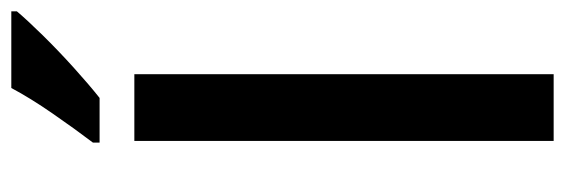

<svg xmlns="http://www.w3.org/2000/svg" viewBox="-358 -666 1023 348"><g transform="rotate(-90 154.0 -491.5)"><path d="M194 0H73V-760H194ZM308 -973Q292 -954 264.5 -926Q237 -898 206 -870Q175 -842 151 -823H70V-835Q95 -868 123 -908.5Q151 -949 169 -983H308Z"/></g></svg>

Font: Noto Sans Arabic UI SmCn SmBd
Style: Regular
Weight: 600
Width: 4
Designer: Monotype Design Team, Nadine Chahine and Nizar Qandah
Foundry: Monotype Imaging Inc.
Version: Version 2.010; ttfautohint (v1.8.4.7-5d5b)